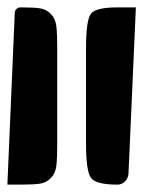

<svg xmlns="http://www.w3.org/2000/svg" viewBox="-20 -510 388 520"><path d="M213 -120V-380Q213 -456 226.5 -473Q240 -490 298 -490H348L328 -40Q327 -27 318.5 -18.5Q310 -10 298 -10Q241 -10 227 -27.5Q213 -45 213 -120ZM0 -10 20 -475Q20 -481 24.5 -485.5Q29 -490 35 -490Q71 -490 88 -487.5Q105 -485 117.5 -472.5Q130 -460 132.5 -440Q135 -420 135 -380V-120Q135 -80 132.5 -60Q130 -40 117.5 -27.5Q105 -15 88 -12.5Q71 -10 35 -10Z"/></svg>

Font: PrimecolorCV1
Style: Medium
Weight: 500
Designer: gluk
Foundry: gluk
Version: Version 0.672